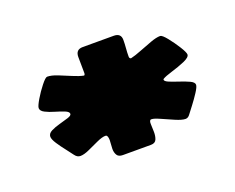

<svg xmlns="http://www.w3.org/2000/svg" viewBox="-62 -858 615 502"><g transform="rotate(-20 245.0 -607.5)"><path d="M205.6 -457Q193.8 -457 189.5 -464.1Q185.1 -471.2 185.1 -481.4Q185.1 -487.8 185.8 -493.7Q186.5 -499.5 186.5 -505.4Q186.5 -514.6 183.1 -519Q182.6 -519 181.6 -519.5Q180.7 -520 179.7 -520Q170.4 -520 155.5 -513.2Q140.6 -506.3 125.7 -499.5Q110.8 -492.7 100.6 -492.7Q91.8 -492.7 85.4 -501.5Q80.6 -508.3 70.6 -521Q60.5 -533.7 52 -546.6Q43.5 -559.6 43.5 -566.9Q43.5 -575.7 54 -581.1Q64.5 -586.4 78.4 -590.1Q92.3 -593.8 102.8 -597.2Q113.3 -600.6 113.3 -605.5Q113.3 -611.3 102.3 -615.7Q91.3 -620.1 76.9 -624.3Q62.5 -628.4 51.5 -634Q40.5 -639.6 40.5 -647.5Q40.5 -653.3 50.5 -670.2Q60.5 -687 72.5 -702.1Q84.5 -717.3 89.4 -717.3Q101.1 -717.3 117.7 -710.7Q134.3 -704.1 151.4 -696.8Q168.5 -689.5 181.2 -687Q184.1 -688 184.1 -693.4L183.6 -737.8Q183.6 -758.3 203.1 -758.3H289.6Q309.6 -758.3 309.6 -739.7Q309.6 -728.5 308.6 -716.8Q307.6 -705.1 307.6 -693.8Q307.6 -688.5 312 -687.5Q324.7 -690.4 342 -697.3Q359.4 -704.1 376 -710.2Q392.6 -716.3 403.3 -716.3Q408.7 -716.3 420.9 -701.2Q433.1 -686 443.6 -669.2Q454.1 -652.3 454.1 -646.5Q454.1 -638.7 437 -631.3Q419.9 -624 400.4 -618.2Q380.9 -612.3 374 -607.9L372.6 -606Q372.6 -601.1 384 -596.4Q395.5 -591.8 410.4 -586.9Q425.3 -582 436.8 -576.7Q448.2 -571.3 448.2 -564.5Q448.2 -558.6 439.2 -544.7Q430.2 -530.8 419.7 -517.1Q409.2 -503.4 404.8 -497.6Q399.4 -489.7 392.1 -489.7Q382.3 -489.7 364.7 -497.3Q347.2 -504.9 330.8 -512.2Q314.5 -519.5 308.1 -519.5H305.7Q301.3 -517.6 301.8 -507.8Q302.2 -498 302.5 -486.3Q302.7 -474.6 299.1 -465.8Q295.4 -457 283.7 -457Z"/></g></svg>

Font: Belanosima
Style: Bold
Weight: 700
Designer: The DocRepair Project, Santiago Orozco
Foundry: Google
Version: Version 2.000